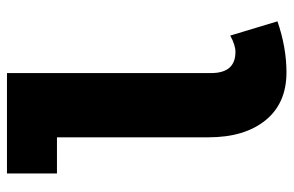

<svg xmlns="http://www.w3.org/2000/svg" viewBox="-163 -651 826 540"><g transform="rotate(-90 250.0 -381.0)"><path d="M316.4 11.7Q229.5 11.7 181.6 -47.4Q133.8 -106.4 133.8 -208V-633.8H32.2V-774.4H314.5V-200.2Q314.5 -131.8 374 -131.8Q393.6 -131.8 419.9 -146.5L460 -13.7Q386.7 11.7 316.4 11.7Z"/></g></svg>

Font: Gen Shin Gothic Monospace Heavy
Style: Bold
Weight: 800
Designer: [Source Han Sans]
Ryoko NISHIZUKA  (kana & ideographs); Paul D. Hunt (Latin, Greek & Cyrillic); Wenlong ZHANG  (bopomofo
Version: Version 1.002.20150607